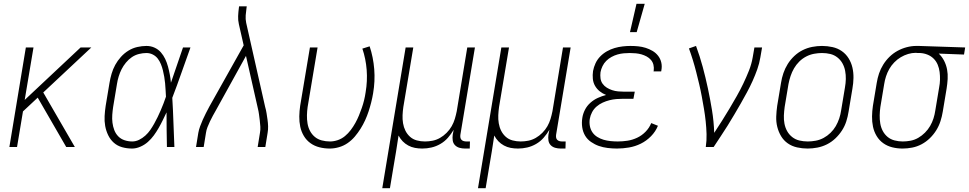

<svg xmlns="http://www.w3.org/2000/svg" viewBox="-20 -768 5062 1003"><path d="M326 0 177 -258 100 -186 69 0H29L115 -520H155L109 -246L401 -520H457L206 -285L371 0Z M670 8Q643 8 618 1Q593 -6 574.5 -22.5Q556 -39 545 -62Q534 -85 529.5 -110Q525 -135 526.5 -162Q528 -189 532 -215L552 -335Q556 -359 563 -383Q570 -407 582 -429Q594 -451 611.5 -470.5Q629 -490 651 -503.5Q673 -517 697.5 -522.5Q722 -528 745 -528Q768 -528 787.5 -519Q807 -510 820.5 -494.5Q834 -479 843 -460Q852 -441 857.5 -420.5Q863 -400 867 -379Q871 -358 873 -336Q889 -382 904.5 -428Q920 -474 936 -520H975Q951 -454 928 -388Q905 -322 880 -257Q884 -193 886 -128.5Q888 -64 891 0H852Q851 -45 850.5 -90.5Q850 -136 850 -181Q840 -160 830 -139.5Q820 -119 808.5 -99Q797 -79 783.5 -60.5Q770 -42 752.5 -26.5Q735 -11 713 -1.5Q691 8 670 8ZM671 -29Q689 -29 706.5 -37.5Q724 -46 739 -59.5Q754 -73 765 -89Q776 -105 785.5 -122Q795 -139 803.5 -156.5Q812 -174 819.5 -191.5Q827 -209 834 -227Q841 -245 847 -263Q846 -281 845 -298.5Q844 -316 842.5 -333Q841 -350 838 -367Q835 -384 831 -400.5Q827 -417 820.5 -433Q814 -449 804 -462Q794 -475 778.5 -483Q763 -491 745 -491Q726 -491 706 -486Q686 -481 669 -469.5Q652 -458 638 -441Q624 -424 615 -406Q606 -388 600 -368.5Q594 -349 591 -329L571 -209Q568 -189 566.5 -168Q565 -147 567.5 -127Q570 -107 577 -88.5Q584 -70 597.5 -56Q611 -42 630.5 -35.5Q650 -29 671 -29Z M1004 0 1016 -74Q1019 -91 1025.5 -108.5Q1032 -126 1039.5 -143Q1047 -160 1055.5 -176.5Q1064 -193 1073 -210L1253 -531L1228 -641Q1223 -662 1224 -684Q1225 -706 1228 -728L1229 -735H1269L1268 -728Q1265 -708 1263.5 -688Q1262 -668 1266 -649L1365 -210Q1370 -193 1372.5 -176.5Q1375 -160 1377.5 -143Q1380 -126 1380.5 -108.5Q1381 -91 1378 -74L1366 0H1326L1338 -74Q1341 -90 1340 -106.5Q1339 -123 1337 -139Q1335 -155 1333 -170.5Q1331 -186 1327 -202L1265 -476L1108 -192Q1100 -178 1092 -163.5Q1084 -149 1077 -134Q1070 -119 1064 -104Q1058 -89 1056 -74L1044 0Z M1703 8Q1675 8 1649 1.5Q1623 -5 1602 -20Q1581 -35 1567.5 -57.5Q1554 -80 1548.5 -106Q1543 -132 1543.5 -160Q1544 -188 1548 -215L1599 -520H1639L1587 -209Q1584 -188 1583.5 -166Q1583 -144 1586.5 -123Q1590 -102 1599.5 -84Q1609 -66 1624.5 -53Q1640 -40 1661 -34.5Q1682 -29 1704 -29Q1724 -29 1744.5 -36Q1765 -43 1782 -57Q1799 -71 1812.5 -89Q1826 -107 1836.5 -126Q1847 -145 1855 -164.5Q1863 -184 1870 -204Q1877 -224 1882 -244.5Q1887 -265 1890 -286Q1900 -345 1895.5 -403Q1891 -461 1873 -514L1911 -526Q1930 -469 1935 -406.5Q1940 -344 1929 -280Q1925 -256 1919 -232.5Q1913 -209 1905.5 -186Q1898 -163 1887.5 -140Q1877 -117 1863.5 -95.5Q1850 -74 1833.5 -54.5Q1817 -35 1796 -20.5Q1775 -6 1750.5 1Q1726 8 1703 8Z M1977 215 2099 -520H2139L2087 -209Q2084 -188 2083 -166.5Q2082 -145 2085.5 -124Q2089 -103 2098 -85Q2107 -67 2122 -53.5Q2137 -40 2157.5 -34.5Q2178 -29 2200 -29Q2220 -29 2240 -33Q2260 -37 2278.5 -47.5Q2297 -58 2313 -74Q2329 -90 2339.5 -108.5Q2350 -127 2356 -147Q2362 -167 2366 -187L2421 -520H2461L2385 -64Q2384 -57 2385 -50Q2386 -43 2390.5 -38Q2395 -33 2402 -31Q2409 -29 2416 -29H2435L2434 8H2409Q2394 8 2380 4Q2366 0 2356.5 -10Q2347 -20 2345 -34.5Q2343 -49 2345 -64L2350 -90Q2337 -68 2320 -48.5Q2303 -29 2280.5 -16Q2258 -3 2234 2.5Q2210 8 2186 8Q2166 8 2147.5 4.5Q2129 1 2112.5 -8Q2096 -17 2083.5 -30Q2071 -43 2062 -60Q2056 -18 2049 24Q2042 66 2035 107L2017 215Z M2477 215 2599 -520H2639L2587 -209Q2584 -188 2583 -166.5Q2582 -145 2585.5 -124Q2589 -103 2598 -85Q2607 -67 2622 -53.5Q2637 -40 2657.5 -34.5Q2678 -29 2700 -29Q2720 -29 2740 -33Q2760 -37 2778.5 -47.5Q2797 -58 2813 -74Q2829 -90 2839.5 -108.5Q2850 -127 2856 -147Q2862 -167 2866 -187L2921 -520H2961L2885 -64Q2884 -57 2885 -50Q2886 -43 2890.5 -38Q2895 -33 2902 -31Q2909 -29 2916 -29H2935L2934 8H2909Q2894 8 2880 4Q2866 0 2856.5 -10Q2847 -20 2845 -34.5Q2843 -49 2845 -64L2850 -90Q2837 -68 2820 -48.5Q2803 -29 2780.5 -16Q2758 -3 2734 2.5Q2710 8 2686 8Q2666 8 2647.5 4.5Q2629 1 2612.5 -8Q2596 -17 2583.5 -30Q2571 -43 2562 -60Q2556 -18 2549 24Q2542 66 2535 107L2517 215Z M3203 8Q3179 8 3154.5 5Q3130 2 3108.5 -5.5Q3087 -13 3067.5 -26.5Q3048 -40 3036.5 -59.5Q3025 -79 3021.5 -103Q3018 -127 3022 -152Q3025 -173 3035.5 -194Q3046 -215 3064 -231Q3082 -247 3103 -256.5Q3124 -266 3146 -272Q3128 -279 3113 -291Q3098 -303 3088.5 -319.5Q3079 -336 3077 -356Q3075 -376 3078 -397Q3082 -418 3091 -437.5Q3100 -457 3115.5 -473Q3131 -489 3150.5 -500Q3170 -511 3190.5 -517Q3211 -523 3232 -525.5Q3253 -528 3273 -528Q3294 -528 3314 -526Q3334 -524 3353 -518Q3372 -512 3389 -502Q3406 -492 3418 -476.5Q3430 -461 3434.5 -441.5Q3439 -422 3435 -401L3434 -395H3394L3395 -399Q3397 -415 3393.5 -429.5Q3390 -444 3380.5 -455Q3371 -466 3358 -473Q3345 -480 3331 -484Q3317 -488 3301.5 -489.5Q3286 -491 3270 -491Q3254 -491 3238 -489.5Q3222 -488 3206 -483.5Q3190 -479 3174.5 -470.5Q3159 -462 3147 -450Q3135 -438 3127.5 -422.5Q3120 -407 3117 -391Q3115 -375 3117 -359Q3119 -343 3128 -330.5Q3137 -318 3150 -310Q3163 -302 3178 -297Q3193 -292 3209.5 -290.5Q3226 -289 3242 -289H3296L3289 -252H3235Q3217 -252 3199.5 -250.5Q3182 -249 3164 -244.5Q3146 -240 3128.5 -232Q3111 -224 3096.5 -211.5Q3082 -199 3073 -182Q3064 -165 3061 -147Q3058 -128 3061.5 -109.5Q3065 -91 3075 -76.5Q3085 -62 3100.5 -52.5Q3116 -43 3133 -38Q3150 -33 3169 -31Q3188 -29 3207 -29Q3233 -29 3258.5 -33Q3284 -37 3308.5 -48.5Q3333 -60 3352.5 -80Q3372 -100 3382 -125L3417 -111Q3405 -81 3381 -56.5Q3357 -32 3327.5 -17.5Q3298 -3 3266 2.5Q3234 8 3203 8ZM3271 -600 3305 -748H3348L3306 -600Z M3667 0Q3672 -34 3671 -67.5Q3670 -101 3666.5 -134Q3663 -167 3657.5 -199.5Q3652 -232 3646 -264.5Q3640 -297 3632.5 -328.5Q3625 -360 3617 -391.5Q3609 -423 3599.5 -454Q3590 -485 3579 -515L3616 -528Q3636 -474 3651 -418.5Q3666 -363 3678 -306.5Q3690 -250 3699.5 -192Q3709 -134 3711 -74Q3732 -106 3752 -137.5Q3772 -169 3791 -201Q3810 -233 3828.5 -265.5Q3847 -298 3863 -331.5Q3879 -365 3892.5 -399Q3906 -433 3912 -468L3921 -520H3961L3952 -468Q3947 -437 3936 -406Q3925 -375 3911.5 -345Q3898 -315 3882 -285.5Q3866 -256 3849.5 -227Q3833 -198 3816 -169.5Q3799 -141 3781.5 -112.5Q3764 -84 3745 -56Q3726 -28 3708 0Z M4199 8Q4171 8 4144 2Q4117 -4 4095.5 -19Q4074 -34 4060.5 -56.5Q4047 -79 4040.5 -105Q4034 -131 4035 -159Q4036 -187 4040 -215L4060 -335Q4064 -361 4072.5 -386Q4081 -411 4095 -433.5Q4109 -456 4129 -475Q4149 -494 4173 -506Q4197 -518 4223 -523Q4249 -528 4274 -528Q4302 -528 4329 -522Q4356 -516 4377.5 -501Q4399 -486 4413 -463.5Q4427 -441 4433 -415Q4439 -389 4438.5 -361Q4438 -333 4433 -305L4413 -185Q4409 -159 4401 -134Q4393 -109 4378.5 -86.5Q4364 -64 4344 -45Q4324 -26 4300 -14Q4276 -2 4250 3Q4224 8 4199 8ZM4200 -29Q4220 -29 4241.5 -33Q4263 -37 4282.5 -47.5Q4302 -58 4318.5 -74Q4335 -90 4346 -109Q4357 -128 4364 -149Q4371 -170 4374 -191L4394 -311Q4398 -333 4398.5 -355Q4399 -377 4395 -398Q4391 -419 4381 -437Q4371 -455 4354.5 -468Q4338 -481 4317.5 -486Q4297 -491 4274 -491Q4254 -491 4232.5 -487Q4211 -483 4191 -472.5Q4171 -462 4155 -446Q4139 -430 4128 -411Q4117 -392 4110 -371Q4103 -350 4099 -329L4079 -209Q4076 -187 4075 -165Q4074 -143 4078 -122Q4082 -101 4092 -83Q4102 -65 4118.5 -52Q4135 -39 4156 -34Q4177 -29 4200 -29Z M4695 8Q4667 8 4641 1.5Q4615 -5 4594 -20Q4573 -35 4559.5 -57.5Q4546 -80 4540.5 -106Q4535 -132 4535.5 -160Q4536 -188 4540 -215L4560 -335Q4564 -360 4572 -384Q4580 -408 4594 -430.5Q4608 -453 4627 -471.5Q4646 -490 4669 -502.5Q4692 -515 4717 -521.5Q4742 -528 4766 -528H4781L5022 -520L5016 -483L4884 -488Q4901 -472 4912 -450.5Q4923 -429 4927.5 -405Q4932 -381 4930.5 -355.5Q4929 -330 4925 -305L4905 -185Q4901 -160 4893 -135Q4885 -110 4871 -87.5Q4857 -65 4837.5 -46Q4818 -27 4794.5 -14.5Q4771 -2 4745.5 3Q4720 8 4695 8ZM4696 -29Q4716 -29 4737 -33Q4758 -37 4777 -48Q4796 -59 4812 -75Q4828 -91 4839 -110Q4850 -129 4856.5 -149.5Q4863 -170 4866 -191L4886 -311Q4890 -331 4890.5 -351.5Q4891 -372 4888.5 -392Q4886 -412 4878.5 -430Q4871 -448 4857.5 -461.5Q4844 -475 4825.5 -482.5Q4807 -490 4787 -491H4775Q4772 -491 4769.5 -491.5Q4767 -492 4764 -492Q4744 -492 4724 -486Q4704 -480 4685.5 -469Q4667 -458 4651.5 -442Q4636 -426 4625.5 -407.5Q4615 -389 4608.5 -369Q4602 -349 4599 -329L4579 -209Q4576 -188 4575.5 -166Q4575 -144 4578.5 -123Q4582 -102 4591.5 -84Q4601 -66 4616.5 -53Q4632 -40 4653 -34.5Q4674 -29 4696 -29Z"/></svg>

Font: Iosevka Term Curly Extralight
Style: Italic
Weight: 200
Italic angle: -9°
Designer: Belleve Invis
Foundry: Belleve Invis
Version: Version 32.3.0